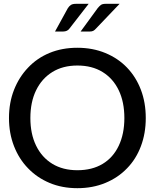

<svg xmlns="http://www.w3.org/2000/svg" viewBox="-20 -977 810 1005"><path d="M385 8Q305 8 239.5 -19.5Q174 -47 127 -96Q80 -144 53.5 -211.5Q27 -279 27 -359Q27 -440 53.5 -507Q80 -574 127 -623Q174 -673 239.5 -700Q305 -727 385 -727Q465 -727 531.5 -699.5Q598 -672 645 -623Q692 -574 717.5 -507Q743 -440 743 -359Q743 -279 717.5 -211.5Q692 -144 645 -96Q598 -47 531.5 -19.5Q465 8 385 8ZM385 -86Q462 -86 517 -119Q572 -152 601.5 -214Q631 -276 631 -359Q631 -443 601.5 -504.5Q572 -566 517 -600Q462 -634 385 -634Q309 -634 254 -600Q199 -566 169 -504.5Q139 -443 139 -359Q139 -276 169 -214.5Q199 -153 254 -119.5Q309 -86 385 -86ZM378 -957H444L344 -828Q333 -812 310 -812H268L335 -934Q342 -945 351 -951Q360 -957 378 -957ZM533 -957H606L483 -828Q475 -819 468 -815.5Q461 -812 450 -812H402L491 -934Q500 -945 508 -951Q516 -957 533 -957Z"/></svg>

Font: Aleo Medium
Style: Regular
Weight: 500
Designer: Alessio Laiso
Foundry: Alessio Laiso
Version: Version 2.001;gftools[0.9.29]